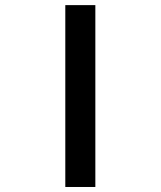

<svg xmlns="http://www.w3.org/2000/svg" viewBox="-20 -745 640 765"><path d="M240.2 0V-724.6H359.9V0Z"/></svg>

Font: Cousine
Style: Bold
Weight: 700
Monospace: yes
Designer: Steve Matteson
Foundry: Ascender Corporation
Version: Version 1.20